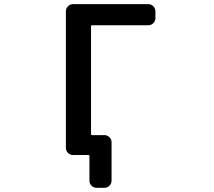

<svg xmlns="http://www.w3.org/2000/svg" viewBox="-20 -774 1040 932"><path d="M378.9 -21.5H335Q320.3 -21.5 310.1 -31.7Q299.8 -42 299.8 -56.6V-718.8Q299.8 -733.4 310.1 -743.7Q320.3 -753.9 335 -753.9H700.2Q713.9 -753.9 724.1 -743.7Q734.4 -733.4 734.4 -718.8V-685.5Q734.4 -671.9 724.1 -661.6Q713.9 -651.4 700.2 -651.4H426.8Q421.9 -651.4 421.9 -646.5V-123Q421.9 -118.2 426.8 -118.2H487.3Q501 -118.2 511.2 -107.9Q521.5 -97.7 521.5 -84V103.5Q521.5 117.2 511.2 127.4Q501 137.7 487.3 137.7H448.2Q434.6 137.7 424.3 127.4Q414.1 117.2 414.1 103.5V-17.6Q414.1 -21.5 409.2 -21.5Z"/></svg>

Font: Gen Jyuu Gothic L Monospace Medium
Style: Regular
Weight: 500
Designer: [Source Han Sans]
Ryoko NISHIZUKA  (kana & ideographs); Paul D. Hunt (Latin, Greek & Cyrillic); Wenlong ZHANG  (bopomofo
Version: Version 1.002.20150607